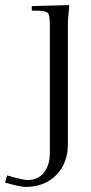

<svg xmlns="http://www.w3.org/2000/svg" viewBox="-90 -486 358 755"><path d="M10 249Q-10 249 -70 232L-62 204Q1 222 18 222Q60 222 83 192.5Q106 163 106 115V-391Q106 -427 97.5 -435.5Q89 -444 53 -444H35V-462L182 -466V-458Q177 -408 177 -405V80Q177 156 131 202.5Q85 249 10 249Z"/></svg>

Font: Foglihten068fMac
Style: Regular
Weight: 500
Designer: gluk (gluksza@wp.pl)
Foundry: gluk (gluksza@wp.pl)
Version: Version 0.68